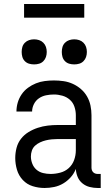

<svg xmlns="http://www.w3.org/2000/svg" viewBox="-20 -929 540 957"><path d="M202 8Q172 8 143 -1Q114 -10 93.5 -32Q73 -54 64.5 -83Q56 -112 56 -141Q56 -167 62.5 -192Q69 -217 84.5 -237Q100 -257 122 -270.5Q144 -284 168.5 -292Q193 -300 218 -303Q243 -306 269 -306H358V-355Q358 -376 351 -397Q344 -418 328 -432Q312 -446 291 -452Q270 -458 249 -458Q229 -458 209.5 -454Q190 -450 174 -439Q158 -428 149 -410Q140 -392 140 -373H62Q62 -396 68.5 -418Q75 -440 88 -459Q101 -478 119.5 -491.5Q138 -505 159 -513.5Q180 -522 203 -525Q226 -528 249 -528Q273 -528 297 -524.5Q321 -521 343 -511Q365 -501 383.5 -485Q402 -469 414 -448Q426 -427 431 -403Q436 -379 436 -355V-93Q436 -87 438 -81Q440 -75 444.5 -70.5Q449 -66 455 -64Q461 -62 467 -62H482V8H467Q447 8 427 3Q407 -2 391 -15Q375 -28 367 -47Q359 -66 358 -87Q349 -64 332.5 -45.5Q316 -27 295 -14.5Q274 -2 250 3Q226 8 202 8ZM232 -62Q256 -62 280.5 -68.5Q305 -75 323 -91.5Q341 -108 349.5 -131.5Q358 -155 358 -180V-236H269Q254 -236 238.5 -234.5Q223 -233 208.5 -229.5Q194 -226 180 -219.5Q166 -213 155 -203Q144 -193 139 -178.5Q134 -164 134 -149Q134 -131 141 -113Q148 -95 162 -83Q176 -71 194.5 -66.5Q213 -62 232 -62ZM350 -608Q337 -608 325 -611.5Q313 -615 304 -624Q295 -633 291.5 -645Q288 -657 288 -670Q288 -683 291.5 -695Q295 -707 304 -716Q313 -725 325 -729Q337 -733 350 -733Q363 -733 375 -729Q387 -725 396 -716Q405 -707 409 -695Q413 -683 413 -670Q413 -657 409 -645Q405 -633 396 -624Q387 -615 375 -611.5Q363 -608 350 -608ZM150 -608Q137 -608 125 -611.5Q113 -615 104 -624Q95 -633 91.5 -645Q88 -657 88 -670Q88 -683 91.5 -695Q95 -707 104 -716Q113 -725 125 -729Q137 -733 150 -733Q163 -733 175 -729Q187 -725 196 -716Q205 -707 209 -695Q213 -683 213 -670Q213 -657 209 -645Q205 -633 196 -624Q187 -615 175 -611.5Q163 -608 150 -608ZM100 -841V-909H400V-841Z"/></svg>

Font: Iosevka SS18
Style: Regular
Weight: 400
Monospace: yes
Designer: Belleve Invis
Foundry: Belleve Invis
Version: Version 25.1.1; ttfautohint (v1.8.4)